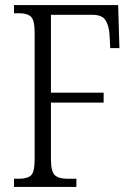

<svg xmlns="http://www.w3.org/2000/svg" viewBox="-20 -734 527 754"><path d="M35 0V-32H54Q87 -32 101.5 -45Q116 -58 116 -108V-606Q116 -655 101.5 -668.5Q87 -682 55 -682H35V-714H444L449 -545H413L410 -600Q407 -636 393.5 -656Q380 -676 341 -676H180V-370H387V-331H180V-110Q180 -60 195.5 -46Q211 -32 245 -32H280V0Z"/></svg>

Font: Noto Serif Tamil Condensed Light
Style: Italic
Weight: 300
Width: 3
Italic angle: -12°
Designer: Indian Type Foundry, Tom Grace, and the Monotype Design Team
Foundry: Monotype Imaging Inc.
Version: Version 2.003; ttfautohint (v1.8.4.7-5d5b)